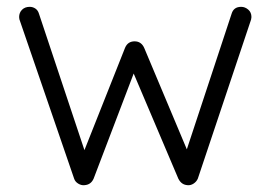

<svg xmlns="http://www.w3.org/2000/svg" viewBox="-20 -542 792 562"><path d="M686 -522Q697 -522 706.5 -514Q716 -506 716 -492Q716 -489 715 -485Q714 -481 713 -479L559 -19Q555 -10 546.5 -4.5Q538 1 529 0Q511 -1 502 -19L361 -351L379 -347L254 -19Q246 -1 227 0Q218 1 209 -4.5Q200 -10 197 -19L39 -479Q36 -486 36 -492Q36 -505 44.5 -513.5Q53 -522 67 -522Q76 -522 83.5 -517Q91 -512 94 -502L236 -76L217 -77L346 -402Q354 -421 374 -421Q384 -421 391 -416Q398 -411 402 -402L539 -76L517 -75L658 -502Q664 -522 686 -522Z"/></svg>

Font: zvoove
Style: Regular
Weight: 400
Designer: Vernon Adams (Nunito) & Andrew Paglinawan (Quicksand)
Foundry: zvoove
Version: Version 3.006